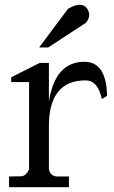

<svg xmlns="http://www.w3.org/2000/svg" viewBox="-20 -785 479 805"><path d="M144 -586H182L341 -690Q354 -707 354 -722Q354 -737 344 -751Q333 -765 314 -765Q294 -765 265 -748ZM334 -526Q211 -526 185 -359V-521H146L27 -461V-441H102V-75Q91 -50 71 -46L18 -45V0H269V-45H221Q192 -45 185 -75V-256Q185 -448 339 -448Q390 -448 407 -370L429 -383Q426 -526 334 -526Z"/></svg>

Font: Sawarabi Mincho
Style: Regular
Weight: 400
Version: Version 1.082; ttfautohint (v1.8.4.7-5d5b)